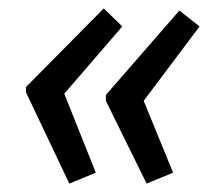

<svg xmlns="http://www.w3.org/2000/svg" viewBox="-20 -491 499 457"><path d="M145 -54 42 -271V-284L227 -471L271 -428L133 -268L208 -80ZM329 -54 232 -251V-265L407 -466L455 -428L322 -251L392 -80Z"/></svg>

Font: Noto Sans Display
Style: Italic
Weight: 400
Italic angle: -12°
Designer: Monotype Design Team
Foundry: Monotype Imaging Inc.
Version: Version 2.003